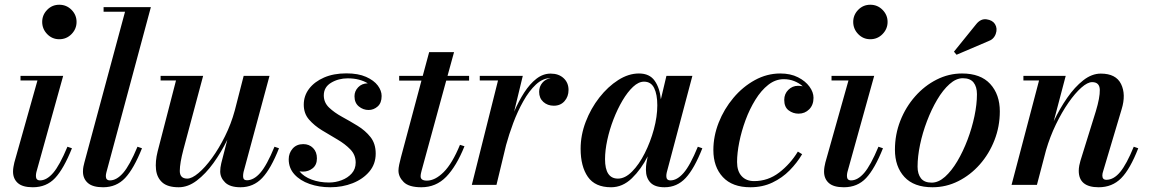

<svg xmlns="http://www.w3.org/2000/svg" viewBox="-20 -780 4850 810"><path d="M158 -687.5Q158 -717 179 -738.5Q200 -760 230 -760Q260.5 -760 281.8 -738.5Q303 -717 303 -687.5Q303 -658 281.8 -636.2Q260.5 -614.5 230 -614.5Q200 -614.5 179 -636.2Q158 -658 158 -687.5ZM283.5 -154.5Q249 -68 212.5 -29Q176 10 118.5 10Q75 10 55 -8Q35 -26 35 -56Q35 -66.5 36.8 -76.2Q38.5 -86 40.5 -94.5L138 -440.5H66.5V-460H246.5L133.5 -54Q131.5 -46 131.5 -37.5Q131.5 -19 149 -19Q177 -19 204.2 -50.5Q231.5 -82 264.5 -161Z M579 -154.5Q544.5 -68 507.8 -29Q471 10 415 10Q371 10 350.5 -8.2Q330 -26.5 330 -56Q330 -68 332 -77.5Q334 -87 336 -94.5L507.5 -730.5H417V-750H616.5L429 -53.5Q426.5 -44.5 426.5 -37Q426.5 -19 444 -19Q472 -19 499.5 -50.5Q527 -82 560 -161Z M837 -460 754 -150Q738.5 -91.5 738.5 -59Q738.5 -26.5 770 -26.5Q789.5 -26.5 817.2 -49.8Q845 -73 874.2 -113.2Q903.5 -153.5 929.2 -205.2Q955 -257 970.5 -314L1008 -460H1117L1007.5 -54.5Q1005.5 -45.5 1005.5 -36.5Q1005.5 -19.5 1021.5 -19.5Q1050.5 -19.5 1078 -50.8Q1105.5 -82 1138 -161L1157 -154.5Q1123 -68 1086 -29Q1049 10 994.5 10Q950.5 10 929.8 -10.2Q909 -30.5 909 -57Q909 -72.5 913.5 -91.5L939 -190.5Q913.5 -138 880.5 -92.2Q847.5 -46.5 810.2 -18.2Q773 10 734 10Q687.5 10 664.8 -10.2Q642 -30.5 638.2 -64.8Q634.5 -99 645 -141L722.5 -440.5H657.5V-460Z M1565 -132Q1565 -88 1538.2 -56.2Q1511.5 -24.5 1468 -7.2Q1424.5 10 1373.5 10Q1326 10 1286 -4Q1246 -18 1222 -44.5Q1198 -71 1198 -108Q1198 -134 1214.5 -153Q1231 -172 1259.5 -172Q1284.5 -172 1300.8 -155.5Q1317 -139 1317 -112Q1317 -84.5 1299.2 -70.2Q1281.5 -56 1258 -56Q1250.5 -56 1243.5 -57Q1262 -34.5 1295 -22.2Q1328 -10 1368 -10Q1395.5 -10 1421.2 -19.8Q1447 -29.5 1463.8 -48.2Q1480.5 -67 1480.5 -94Q1480.5 -126.5 1458.2 -149.5Q1436 -172.5 1403.5 -191.5Q1371 -210.5 1338.5 -230.2Q1306 -250 1283.8 -275.5Q1261.5 -301 1261.5 -338.5Q1261.5 -376 1284.2 -405.8Q1307 -435.5 1347.2 -453Q1387.5 -470.5 1441 -470.5Q1491 -470.5 1524.2 -455.8Q1557.5 -441 1573.8 -419.2Q1590 -397.5 1590 -375Q1590 -345.5 1573.2 -330.8Q1556.5 -316 1535 -316Q1512 -316 1493.8 -331Q1475.5 -346 1475.5 -374Q1475.5 -395.5 1491 -411.8Q1506.5 -428 1531.5 -428.5Q1516 -438 1494.8 -443.8Q1473.5 -449.5 1447 -449.5Q1408 -449.5 1377 -431Q1346 -412.5 1346 -377.5Q1346 -347.5 1368.2 -326.2Q1390.5 -305 1423 -287.2Q1455.5 -269.5 1488.2 -249.5Q1521 -229.5 1543 -201.8Q1565 -174 1565 -132Z M1939.5 -163Q1905.5 -78.5 1862.5 -34.2Q1819.5 10 1757.5 10Q1705 10 1683 -12Q1661 -34 1661 -60.5Q1661 -70.5 1664.2 -86Q1667.5 -101.5 1671.5 -116.5L1758 -440H1664V-460H1763.5L1790.5 -560H1895.5L1868 -460H1959V-440H1862.5L1759 -61.5Q1757.5 -56 1756 -49.2Q1754.5 -42.5 1754.5 -36Q1754.5 -18 1781 -18Q1815.5 -18 1851.8 -54Q1888 -90 1920.5 -169Z M2081 -440.5H2004V-460H2185.5L2149 -309Q2168 -353 2191.5 -389.5Q2215 -426 2243 -447.8Q2271 -469.5 2303 -469.5Q2337 -469.5 2357.8 -450.2Q2378.5 -431 2378.5 -400.5Q2378.5 -372.5 2361.5 -353.2Q2344.5 -334 2316.5 -334Q2290 -334 2272.2 -350Q2254.5 -366 2254.5 -392.5Q2254.5 -414.5 2267.8 -430.5Q2281 -446.5 2303.5 -450.5H2303Q2270 -450.5 2241 -423.5Q2212 -396.5 2187.8 -353.2Q2163.5 -310 2145.2 -261Q2127 -212 2115 -168L2074.5 0H1970.5Z M2943 -154.5Q2909 -68 2872.5 -29Q2836 10 2783.5 10Q2742.5 10 2723.8 -10Q2705 -30 2705 -63.5Q2705 -79.5 2707 -91.5L2712.5 -120.5Q2685 -66 2645.8 -28Q2606.5 10 2558 10Q2490.5 10 2460 -34Q2429.5 -78 2429.5 -152.5Q2429.5 -210 2451 -266.2Q2472.5 -322.5 2508.5 -368.5Q2544.5 -414.5 2588 -442.2Q2631.5 -470 2675.5 -470Q2720.5 -470 2742 -439.2Q2763.5 -408.5 2768 -361L2791.5 -460H2901L2793 -53Q2791 -45 2791 -37Q2791 -19 2808.5 -19Q2836.5 -19 2864 -50.5Q2891.5 -82 2924 -161ZM2753 -336Q2753 -381.5 2739.8 -408.5Q2726.5 -435.5 2697 -435.5Q2674 -435.5 2650.8 -413.8Q2627.5 -392 2606.2 -356Q2585 -320 2568.2 -276.8Q2551.5 -233.5 2542 -189.5Q2532.5 -145.5 2532.5 -108.5Q2532.5 -26.5 2587 -26.5Q2617 -26.5 2646.5 -56.2Q2676 -86 2700 -133.5Q2724 -181 2738.5 -234.5Q2753 -288 2753 -336Z M3364 -129.5Q3342.5 -93 3311.2 -61.2Q3280 -29.5 3238.5 -9.8Q3197 10 3145.5 10Q3069.5 10 3029.5 -33Q2989.5 -76 2989.5 -147Q2989.5 -205.5 3012 -262.8Q3034.5 -320 3074 -367Q3113.5 -414 3164.5 -442Q3215.5 -470 3272 -470Q3315 -470 3346.5 -454Q3378 -438 3395 -414.5Q3412 -391 3412 -367.5Q3412 -337 3393.8 -318.8Q3375.5 -300.5 3349 -300.5Q3325.5 -300.5 3307 -314.5Q3288.5 -328.5 3288.5 -358.5Q3288.5 -384 3305.8 -401Q3323 -418 3346.5 -418Q3357 -418 3366.5 -416Q3351.5 -429.5 3330.8 -437.8Q3310 -446 3286.5 -446Q3251.5 -446 3221.2 -422.2Q3191 -398.5 3166.8 -359.2Q3142.5 -320 3125.2 -273.2Q3108 -226.5 3098.8 -180.2Q3089.5 -134 3089.5 -96.5Q3089.5 -58 3108.8 -37Q3128 -16 3161.5 -16Q3220 -16 3267 -52Q3314 -88 3346 -140.5Z M3579.5 -687.5Q3579.5 -717 3600.5 -738.5Q3621.5 -760 3651.5 -760Q3682 -760 3703.2 -738.5Q3724.5 -717 3724.5 -687.5Q3724.5 -658 3703.2 -636.2Q3682 -614.5 3651.5 -614.5Q3621.5 -614.5 3600.5 -636.2Q3579.5 -658 3579.5 -687.5ZM3705 -154.5Q3670.5 -68 3634 -29Q3597.5 10 3540 10Q3496.5 10 3476.5 -8Q3456.5 -26 3456.5 -56Q3456.5 -66.5 3458.2 -76.2Q3460 -86 3462 -94.5L3559.5 -440.5H3488V-460H3668L3555 -54Q3553 -46 3553 -37.5Q3553 -19 3570.5 -19Q3598.5 -19 3625.8 -50.5Q3653 -82 3686 -161Z M4149 -606 4015.5 -549 4004.5 -562 4097.5 -677Q4117 -702 4142 -698.5Q4167 -695 4177.5 -678.5Q4189 -660 4180.8 -637Q4172.5 -614 4149 -606ZM3914 10Q3835.5 10 3795.5 -33.5Q3755.5 -77 3755.5 -148.5Q3755.5 -212.5 3778.2 -270.5Q3801 -328.5 3840.8 -373.5Q3880.5 -418.5 3931.5 -444.2Q3982.5 -470 4038.5 -470Q4117 -470 4157.5 -425.8Q4198 -381.5 4198 -310Q4198 -246.5 4175.5 -188.8Q4153 -131 4113.5 -86.2Q4074 -41.5 4022.8 -15.8Q3971.5 10 3914 10ZM3910.5 -9.5Q3939 -9.5 3966.8 -34.2Q3994.5 -59 4018.8 -100Q4043 -141 4061.8 -190.5Q4080.5 -240 4091 -290Q4101.5 -340 4101.5 -382.5Q4101.5 -414 4087.2 -432Q4073 -450 4042 -450Q4013.5 -450 3985.8 -425.2Q3958 -400.5 3933.8 -359.5Q3909.5 -318.5 3890.8 -269.2Q3872 -220 3861.5 -169.8Q3851 -119.5 3851 -77Q3851 -46 3865.2 -27.8Q3879.5 -9.5 3910.5 -9.5Z M4363.5 -440.5H4297.5V-460H4476L4425.5 -268.5Q4450.5 -321.5 4482.2 -367.2Q4514 -413 4550 -441.2Q4586 -469.5 4624 -469.5Q4688 -469.5 4709.5 -425.5Q4731 -381.5 4712 -319.5L4634 -58Q4630.5 -48 4630.5 -39.5Q4630.5 -21.5 4647.5 -21.5Q4678.5 -21.5 4705.8 -54.5Q4733 -87.5 4763 -161L4782 -154.5Q4747.5 -66 4709.8 -28Q4672 10 4615 10Q4531 10 4531 -59.5Q4531 -70 4533.2 -81.8Q4535.5 -93.5 4538 -101.5L4603 -310.5Q4620.5 -368.5 4619.8 -401Q4619 -433.5 4587.5 -433.5Q4568 -433.5 4541.8 -410.2Q4515.5 -387 4487.5 -346.8Q4459.5 -306.5 4434.5 -254.8Q4409.5 -203 4393 -146.5L4354.5 0H4247.5Z"/></svg>

Font: Bodoni* 11pt Medium
Style: Italic
Weight: 500
Italic angle: -13°
Version: Version 2.3